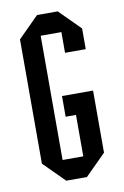

<svg xmlns="http://www.w3.org/2000/svg" viewBox="-79 -714 490 761"><g transform="rotate(-10 166.5 -333.5)"><path d="M208.3 -250H166.7V-333.3H291.7V-83.3L208.3 0H125L41.7 -83.3V-583.3L125 -666.7H208.3L291.7 -583.3V-500H208.3V-583.3H125V-83.3H208.3Z"/></g></svg>

Font: Yulong
Style: Regular
Weight: 400
Designer: GGBotNet
Foundry: f0n7.com
Version: 1.00